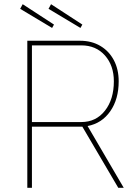

<svg xmlns="http://www.w3.org/2000/svg" viewBox="-20 -894 649 914"><path d="M110 0V-700H361Q416 -700 457.5 -675.5Q499 -651 522 -607.5Q545 -564 545 -507Q545 -422 505 -364.5Q465 -307 397 -294L569 0H543L372 -291Q367 -291 361 -291H132V0ZM132 -313H367Q437 -313 479.5 -367Q522 -421 522 -507Q522 -582 479.5 -630Q437 -678 367 -678H132ZM363 -761 211 -852 223 -874 372 -777ZM228 -761 76 -852 88 -874 237 -777Z"/></svg>

Font: Lexend Thin
Style: Regular
Weight: 100
Designer: Bonnie Shaver-Troup, Thomas Jockin
Foundry: Lexend
Version: Version 1.007; ttfautohint (v1.8.3)